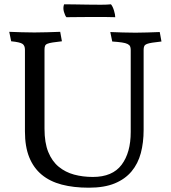

<svg xmlns="http://www.w3.org/2000/svg" viewBox="-20 -861 794 893"><path d="M278 -841Q296 -841 326 -840.5Q356 -840 388 -839.5Q420 -839 449.5 -839Q479 -839 496 -841Q504 -832 510 -812.5Q516 -793 516 -781Q496 -782 465.5 -782Q435 -782 402.5 -782Q370 -782 339.5 -781.5Q309 -781 289 -781Q283 -787 277.5 -805.5Q272 -824 278 -841ZM393 12Q322 12 267 -2.5Q212 -17 174 -48.5Q136 -80 116 -129.5Q96 -179 96 -250V-630Q96 -649 84.5 -657Q73 -665 32 -669L23 -713Q55 -712 80.5 -711Q106 -710 140 -710Q171 -710 199 -711Q227 -712 260 -713L268 -669Q241 -666 225 -663.5Q209 -661 200.5 -657.5Q192 -654 189.5 -647.5Q187 -641 187 -630V-262Q187 -197 204.5 -154Q222 -111 253 -85.5Q284 -60 324.5 -49Q365 -38 412 -38Q503 -38 545.5 -94.5Q588 -151 588 -247V-629Q588 -639 585 -645.5Q582 -652 573 -656.5Q564 -661 547 -663.5Q530 -666 502 -668L493 -712Q525 -711 550.5 -710Q576 -709 610 -709Q641 -709 665.5 -710Q690 -711 723 -712L731 -668Q704 -665 688 -662.5Q672 -660 663 -656.5Q654 -653 651 -646.5Q648 -640 648 -629V-257Q648 -198 635 -149Q622 -100 592 -64Q562 -28 513.5 -8Q465 12 393 12Z"/></svg>

Font: Lusitana
Style: Regular
Weight: 400
Designer: Ana Paula Megda
Foundry: Ana Paula Megda
Version: Version 1.000; ttfautohint (v1.1) -l 8 -r 50 -G 200 -x 14 -D